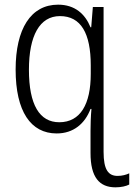

<svg xmlns="http://www.w3.org/2000/svg" viewBox="-20 -562 574 823"><path d="M229 -542C112 -542 47 -438 47 -264C47 -84 112 10 223 10C295 10 344 -32 368 -95H372C369 -64 368 -24 368 -1V94C368 198 406 241 475 241C499 241 521 236 534 229V181C521 187 504 192 484 192C444 192 424 165 424 89V-532H378L371 -445H368C345 -502 301 -542 229 -542ZM237 -493C327 -493 369 -419 369 -282V-245C369 -116 325 -38 234 -38C150 -38 104 -112 104 -263C104 -409 150 -493 237 -493Z"/></svg>

Font: Noto Sans Display SemiCondensed Light
Style: Regular
Weight: 300
Width: 4
Designer: Monotype Design Team
Foundry: Monotype Imaging Inc.
Version: Version 1.900